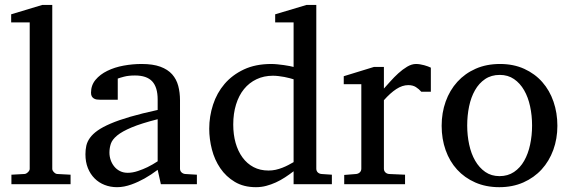

<svg xmlns="http://www.w3.org/2000/svg" viewBox="-20 -757 2345 789"><path d="M26.9 0V-39.1L80.1 -42Q86.9 -42 94.5 -49.1Q102.1 -56.2 102.1 -63V-665H25.9V-698.2L153.8 -736.8H194.8V-63Q194.8 -56.2 201.9 -49.1Q209 -42 215.8 -42L270 -39.1V0Z M627.9 -267.1Q560.5 -250 521 -233.4Q481.4 -216.8 461.2 -200Q440.9 -183.1 435.3 -165.8Q429.7 -148.4 429.7 -129.9Q429.7 -114.3 434.8 -99.4Q439.9 -84.5 449.5 -72.8Q459 -61 472.9 -54Q486.8 -46.9 504.9 -46.9Q524.9 -46.9 546.6 -54.2Q568.4 -61.5 586.4 -70.3Q607.4 -80.6 627.9 -94.2ZM641.1 0 627.9 -59.1Q601.6 -39.1 573.7 -23.4Q561.5 -16.6 547.9 -10.3Q534.2 -3.9 519.8 1.2Q505.4 6.3 490.5 9.3Q475.6 12.2 460.9 12.2Q433.6 12.2 409.9 2.9Q386.2 -6.3 368.7 -23.9Q351.1 -41.5 341.1 -66.4Q331.1 -91.3 331.1 -123Q331.1 -141.6 334.7 -158.2Q338.4 -174.8 349.6 -190.4Q360.8 -206.1 381.1 -220.5Q401.4 -234.9 434.3 -249Q467.3 -263.2 514.9 -277.1Q562.5 -291 627.9 -305.2V-348.1Q627.9 -398.4 605.5 -422.6Q583 -446.8 534.7 -446.8Q508.3 -446.8 489.7 -441.9Q471.2 -437 463.9 -434.1V-347.2H391.1Q384.3 -347.2 377.7 -348.1Q371.1 -349.1 365.7 -352.3Q360.4 -355.5 357.2 -361.1Q354 -366.7 354 -376Q354 -406.7 372.6 -429Q391.1 -451.2 420.9 -465.8Q450.7 -480.5 487.8 -487.3Q524.9 -494.1 562 -494.1Q608.4 -494.1 638.9 -482.9Q669.4 -471.7 687.3 -451.7Q705.1 -431.6 712.4 -404.3Q719.7 -377 719.7 -344.2V-64Q719.7 -54.7 725.8 -48.8Q731.9 -43 740.7 -42L789.1 -39.1V0Z M1186.5 -431.2Q1180.2 -433.1 1170.2 -435.8Q1160.2 -438.5 1148.7 -440.7Q1137.2 -442.9 1124.8 -444.3Q1112.3 -445.8 1101.6 -445.8Q1064.5 -445.8 1034.2 -431.4Q1003.9 -417 982.7 -390.9Q961.4 -364.7 950 -327.6Q938.5 -290.5 938.5 -245.1Q938.5 -204.1 948.2 -169.7Q958 -135.3 976.6 -109.9Q995.1 -84.5 1022 -70.3Q1048.8 -56.2 1083.5 -56.2Q1098.6 -56.2 1112.8 -59.3Q1127 -62.5 1140.1 -67.6Q1153.3 -72.8 1165 -78.9Q1176.8 -85 1186.5 -90.8ZM1186.5 0V-53.2Q1169.4 -40 1151.1 -28.1Q1132.8 -16.1 1113.5 -7.3Q1094.2 1.5 1074 6.8Q1053.7 12.2 1031.7 12.2Q981.4 12.2 945.1 -9.5Q908.7 -31.2 885.3 -65.7Q861.8 -100.1 850.8 -142.8Q839.8 -185.5 839.8 -228Q839.8 -278.8 855.5 -326.9Q871.1 -375 902.8 -412.1Q934.6 -449.2 982.4 -471.7Q1030.3 -494.1 1094.7 -494.1Q1106.4 -494.1 1120.1 -492.7Q1133.8 -491.2 1146.7 -489.5Q1159.7 -487.8 1170.2 -485.6Q1180.7 -483.4 1186.5 -481.9V-665H1110.8V-698.2L1239.7 -736.8H1279.8V-64Q1279.8 -54.7 1285.6 -48.8Q1291.5 -43 1300.8 -42L1343.8 -39.1V0Z M1711.4 -379.9Q1701.7 -391.1 1689 -399.2Q1676.3 -407.2 1657.7 -407.2Q1633.3 -407.2 1608.4 -390.9Q1583.5 -374.5 1557.6 -345.2V-64Q1557.6 -54.7 1563.5 -48.8Q1569.3 -43 1578.6 -42L1644.5 -39.1V0H1394.5V-38.1L1443.8 -42Q1452.6 -43 1458.7 -48.8Q1464.8 -54.7 1464.8 -64V-411.1H1392.6V-443.8L1516.6 -481.9H1557.6V-393.1Q1568.4 -404.8 1583.7 -422.1Q1599.1 -439.5 1616.7 -455.6Q1634.3 -471.7 1653.1 -482.9Q1671.9 -494.1 1689.5 -494.1Q1697.3 -494.1 1706.1 -492.7Q1714.8 -491.2 1723.1 -489Q1731.4 -486.8 1738.5 -484.1Q1745.6 -481.4 1750.5 -479V-379.9Z M2166.5 -241.2Q2166.5 -282.2 2158.4 -319.8Q2150.4 -357.4 2133.8 -386.2Q2117.2 -415 2092.3 -432.1Q2067.4 -449.2 2033.7 -449.2Q1999 -449.2 1973.6 -432.1Q1948.2 -415 1931.9 -386.2Q1915.5 -357.4 1907.7 -319.8Q1899.9 -282.2 1899.9 -241.2Q1899.9 -200.7 1908 -163.1Q1916 -125.5 1932.6 -96.7Q1949.2 -67.9 1974.1 -50.5Q1999 -33.2 2032.7 -33.2Q2066.9 -33.2 2092.3 -50.3Q2117.7 -67.4 2134 -96.2Q2150.4 -125 2158.4 -162.6Q2166.5 -200.2 2166.5 -241.2ZM2270.5 -240.2Q2270.5 -187 2253.7 -140.9Q2236.8 -94.7 2205.8 -60.8Q2174.8 -26.9 2130.6 -7.3Q2086.4 12.2 2031.7 12.2Q1977.1 12.2 1933.1 -7.1Q1889.2 -26.4 1858.4 -60.1Q1827.6 -93.8 1811.3 -139.9Q1794.9 -186 1794.9 -240.2Q1794.9 -293.5 1811.5 -339.8Q1828.1 -386.2 1859.4 -420.7Q1890.6 -455.1 1934.8 -474.6Q1979 -494.1 2034.7 -494.1Q2090.3 -494.1 2134.3 -474.1Q2178.2 -454.1 2208.5 -419.7Q2238.8 -385.3 2254.6 -339.1Q2270.5 -293 2270.5 -240.2Z"/></svg>

Font: BabelStone Ogham Bound
Style: Regular
Weight: 400
Designer: Andrew West
Foundry: BabelStone
Version: Version 2.02 March 14, 2022